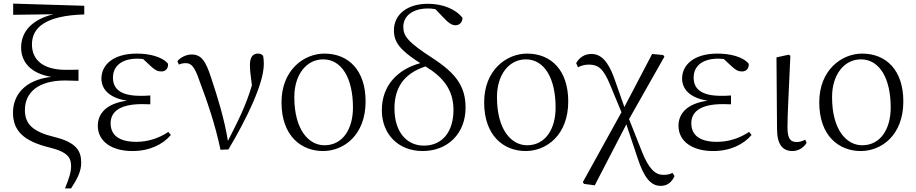

<svg xmlns="http://www.w3.org/2000/svg" viewBox="-20 -823 5076 1064"><path d="M340 221H374C410 166 430 125 430 79C430 14 404 -34 281 -64C161 -93 118 -136 118 -213C118 -308 188 -377 342 -377C359 -377 387 -376 415 -375V-437C393 -436 361 -436 345 -436C215 -436 157 -494 157 -577C157 -673 237 -737 447 -743V-791L53 -803V-741L276 -744C165 -717 97 -654 97 -559C97 -481 149 -416 264 -397C116 -380 52 -295 52 -199C52 -98 111 -41 253 -6C360 20 374 54 374 99C374 132 361 171 340 221Z M714 14C808 14 882 -22 927 -75L913 -92C861 -57 800 -37 735 -37C640 -37 593 -74 593 -140C593 -197 634 -246 768 -246C779 -246 788 -246 813 -245V-294C789 -292 774 -292 758 -292C646 -292 606 -332 606 -393C606 -456 653 -498 743 -498L773 -496L817 -455C841 -433 854 -427 875 -427C897 -427 914 -444 911 -470C877 -510 806 -526 738 -526C606 -526 542 -462 542 -388C542 -328 586 -280 684 -265C570 -250 522 -194 522 -126C522 -40 598 14 714 14Z M1202 7 1246 5C1345 -162 1442 -358 1442 -469C1442 -486 1441 -499 1438 -514C1431 -522 1423 -526 1409 -526C1380 -526 1365 -505 1365 -462C1365 -436 1369 -401 1376 -350C1342 -236 1301 -156 1243 -42C1223 -166 1185 -287 1150 -392C1120 -486 1095 -521 1042 -521C1014 -521 982 -507 963 -484L971 -465C981 -470 994 -473 1010 -473C1041 -473 1059 -452 1085 -376C1126 -267 1171 -140 1202 7Z M1770 14C1884 14 2006 -73 2006 -261C2006 -435 1910 -526 1778 -526C1664 -526 1540 -435 1540 -256C1540 -68 1651 14 1770 14ZM1778 -18C1692 -18 1611 -102 1611 -285C1611 -408 1677 -494 1771 -494C1874 -494 1936 -389 1936 -227C1936 -109 1880 -18 1778 -18Z M2322 14C2462 14 2560 -84 2560 -226C2560 -341 2511 -414 2377 -501C2241 -589 2215 -623 2215 -674C2215 -737 2270 -776 2352 -776C2366 -776 2380 -775 2393 -772L2444 -719C2466 -695 2485 -683 2504 -683C2527 -683 2543 -700 2543 -724C2505 -773 2433 -802 2351 -802C2238 -802 2163 -744 2163 -655C2163 -591 2194 -546 2309 -473C2185 -439 2096 -351 2096 -212C2096 -79 2188 14 2322 14ZM2338 -455C2433 -397 2493 -328 2493 -214C2493 -95 2433 -16 2329 -16C2235 -16 2166 -90 2166 -222C2166 -328 2210 -413 2338 -455Z M2893 14C3007 14 3129 -73 3129 -261C3129 -435 3033 -526 2901 -526C2787 -526 2663 -435 2663 -256C2663 -68 2774 14 2893 14ZM2901 -18C2815 -18 2734 -102 2734 -285C2734 -408 2800 -494 2894 -494C2997 -494 3059 -389 3059 -227C3059 -109 3003 -18 2901 -18Z M3641 207C3679 207 3702 187 3718 153L3707 135C3692 143 3676 146 3656 146C3612 146 3576 114 3538 19L3466 -163L3662 -509L3655 -518L3594 -524L3440 -230L3383 -392C3349 -485 3310 -524 3257 -524C3219 -524 3189 -503 3173 -473L3183 -450C3199 -458 3217 -465 3243 -465C3295 -465 3324 -443 3361 -353L3424 -201L3210 186L3216 196L3276 204L3451 -134L3513 52C3548 160 3586 207 3641 207Z M3932 14C4026 14 4100 -22 4145 -75L4131 -92C4079 -57 4018 -37 3953 -37C3858 -37 3811 -74 3811 -140C3811 -197 3852 -246 3986 -246C3997 -246 4006 -246 4031 -245V-294C4007 -292 3992 -292 3976 -292C3864 -292 3824 -332 3824 -393C3824 -456 3871 -498 3961 -498L3991 -496L4035 -455C4059 -433 4072 -427 4093 -427C4115 -427 4132 -444 4129 -470C4095 -510 4024 -526 3956 -526C3824 -526 3760 -462 3760 -388C3760 -328 3804 -280 3902 -265C3788 -250 3740 -194 3740 -126C3740 -40 3816 14 3932 14Z M4372 14C4409 14 4438 -10 4450 -32L4442 -49C4428 -42 4415 -36 4395 -36C4363 -36 4344 -51 4344 -116C4344 -195 4350 -282 4360 -514L4351 -520L4283 -505L4286 -110C4286 -19 4319 14 4372 14Z M4750 14C4864 14 4986 -73 4986 -261C4986 -435 4890 -526 4758 -526C4644 -526 4520 -435 4520 -256C4520 -68 4631 14 4750 14ZM4758 -18C4672 -18 4591 -102 4591 -285C4591 -408 4657 -494 4751 -494C4854 -494 4916 -389 4916 -227C4916 -109 4860 -18 4758 -18Z"/></svg>

Font: Noto Serif HK Light
Style: Regular
Weight: 300
Designer: Ryoko NISHIZUKA 西塚涼子 (kana & ideographs); Frank Grießhammer (Latin, Greek & Cyrillic); Wenlong ZHANG 张文龙 (bopomofo); San
Foundry: Adobe
Version: Version 2.001;hotconv 1.1.0;makeotfexe 2.6.0